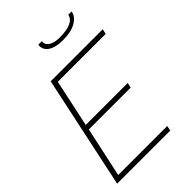

<svg xmlns="http://www.w3.org/2000/svg" viewBox="-261 -1029 1142 1142"><g transform="rotate(-45 309.5 -458.0)"><path d="M408 -831Q341 -831 309 -855Q277 -879 283 -916H313Q308 -891 332 -873.5Q356 -856 403 -856Q523 -856 535 -916H563Q557 -879 516.5 -855Q476 -831 408 -831ZM181 -710H619L612 -678H209L145 -379H498L491 -347H139L71 -32H483L477 0H30Z"/></g></svg>

Font: Raleway-v4020 ExtraLight
Style: Italic
Weight: 275
Italic angle: -12°
Designer: Matt McInerney, Pablo Impallari, Rodrigo Fuenzalida
Foundry: Matt McInerney, Pablo Impallari, Rodrigo Fuenzalida
Version: Version 4.020;PS 004.020;hotconv 1.0.88;makeotf.lib2.5.64775